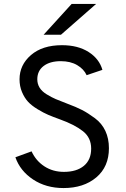

<svg xmlns="http://www.w3.org/2000/svg" viewBox="-20 -941 639 973"><path d="M201 -765 343 -921H467L289 -765ZM302 12Q213 12 147.5 -31.5Q82 -75 58 -144L140 -174Q162 -126 205 -98Q248 -70 304 -70Q368 -70 405 -100.5Q442 -131 442 -188Q442 -243 400.5 -276Q359 -309 284 -336Q248 -349 224.5 -359Q201 -369 170.5 -387.5Q140 -406 122 -425.5Q104 -445 91.5 -474.5Q79 -504 79 -539Q79 -612 137 -662Q195 -712 294 -712Q375 -712 429 -677.5Q483 -643 499 -587L419 -560Q405 -591 371 -611Q337 -631 288 -631Q233 -631 201 -606.5Q169 -582 169 -539Q169 -516 180.5 -497Q192 -478 216.5 -463Q241 -448 262 -439Q283 -430 320 -416Q366 -399 396 -383.5Q426 -368 461 -342Q496 -316 514 -277.5Q532 -239 532 -190Q532 -96 468 -42Q404 12 302 12Z"/></svg>

Font: Overpass
Style: Regular
Weight: 400
Designer: Delve Withrington, Thomas Jockin
Foundry: Delve Fonts
Version: Version 3.000;DELV;Overpass